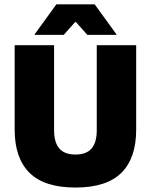

<svg xmlns="http://www.w3.org/2000/svg" viewBox="-20 -847 694 884"><path d="M327.5 16.5Q184.5 16.5 116 -51.2Q47.5 -119 47.5 -250V-639H229V-247.5Q229 -191.5 253 -163.5Q277 -135.5 327.5 -135.5Q378 -135.5 401.8 -163.5Q425.5 -191.5 425.5 -247.5V-639H607V-250Q607 -119 538.8 -51.2Q470.5 16.5 327.5 16.5ZM239.5 -827H416L516 -689V-686.5H382L330 -745H325.5L273.5 -686.5H139.5V-689Z"/></svg>

Font: Anek Bangla ExtraBold
Style: Regular
Weight: 800
Designer: Sulekha Rajkumar (Bangla), Yesha Goshar (Latin)
Foundry: Ek Type
Version: Version 1.003